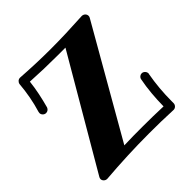

<svg xmlns="http://www.w3.org/2000/svg" viewBox="-186 -870 1042 1042"><g transform="rotate(-45 335.0 -349.5)"><path d="M622 -230C623 -232 623 -233 623 -235C623 -248 611 -261 597 -261C585 -261 574 -252 572 -240C560 -179 555 -117 554 -50C502 -52 450 -53 398 -53C350 -53 302 -53 254 -51L610 -672C613 -676 614 -681 614 -685C614 -699 603 -710 588 -711C588 -711 587 -711 587 -711C502 -706 421 -703 342 -703C264 -703 189 -706 115 -711C114 -711 114 -711 113 -711C100 -711 89 -701 87 -688C82 -628 71 -567 53 -508C53 -505 52 -503 52 -500C52 -488 63 -475 78 -475C89 -475 99 -482 103 -493C118 -548 130 -603 136 -658C203 -654 272 -652 342 -652C362 -652 383 -652 403 -652L37 -26C35 -22 33 -18 33 -13C33 0 45 12 59 12C60 12 61 12 61 12C172 3 284 -2 396 -2C457 -2 518 -1 578 2C579 2 579 2 580 2C593 2 605 -10 605 -24C605 -28 605 -32 605 -36C605 -105 611 -169 622 -230Z"/></g></svg>

Font: Ribeye
Style: Regular
Weight: 400
Designer: Astigmatic (AOETI)
Foundry: Astigmatic (AOETI)
Version: Version 1.000